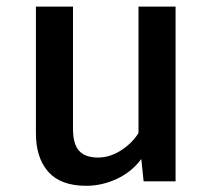

<svg xmlns="http://www.w3.org/2000/svg" viewBox="-20 -562 655 595"><path d="M206.2 -541.5V-163.1Q206.2 -114.9 225.4 -94.4Q244.6 -73.8 283.6 -73.8Q320.5 -73.8 354.9 -95.9Q389.2 -117.9 409.2 -149.7V-541.5H524.1V0H425.1L417.9 -69.2Q387.7 -28.7 341.5 -7.4Q295.4 13.8 247.2 13.8Q168.2 13.8 129.7 -29.5Q91.3 -72.8 91.3 -148.7V-541.5Z"/></svg>

Font: Fira Code Medium
Style: Regular
Weight: 500
Designer: Carrois Corporate, Edenspiekermann AG, Nikita Prokopov
Foundry: Carrois Corporate, Edenspiekermann AG, Nikita Prokopov
Version: Version 6.002